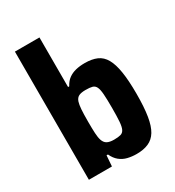

<svg xmlns="http://www.w3.org/2000/svg" viewBox="-180 -850 879 964"><g transform="rotate(-30 259.0 -367.5)"><path d="M328.5 8Q301.1 8 276.6 2Q252.2 -4 233 -19.6Q213.8 -35.3 201.6 -62.1H193.5L188.9 0H55.3V-743H197.6V-455.6H204.3Q217.3 -480.2 235.5 -493.3Q253.6 -506.4 277.1 -512.2Q300.7 -518 329.2 -518Q371.2 -518 399.7 -505.5Q428.2 -493 445.2 -462.8Q462.3 -432.6 470.3 -381.8Q478.4 -331.1 478.4 -254.6Q478.4 -177.3 470.1 -126.3Q461.8 -75.3 444 -46.2Q426.2 -17.1 397.6 -4.6Q369.1 8 328.5 8ZM266 -111Q290.8 -111 304.5 -115Q318.3 -119 325.2 -133Q332.1 -146.9 334.3 -175.9Q336.5 -204.9 336.5 -255Q336.5 -306.1 334.3 -334.8Q332.1 -363.5 325.2 -377.5Q318.3 -391.4 304.5 -395.2Q290.8 -399 266 -399Q240.8 -399 226.8 -392.3Q212.8 -385.6 206.4 -367.1Q201.4 -351.5 199.5 -325.5Q197.6 -299.5 197.6 -255Q197.6 -213.6 199 -187.8Q200.3 -162 205.8 -145.4Q212.2 -126.4 226.5 -118.7Q240.8 -111 266 -111Z"/></g></svg>

Font: Saira Thin SemiCondensed
Style: Regular
Weight: 100
Width: 4
Version: Version 1.101